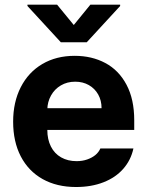

<svg xmlns="http://www.w3.org/2000/svg" viewBox="-20 -770 614 801"><path d="M34.8 -262.4Q34.8 -344 66.7 -406.4Q98.7 -468.9 156.7 -503Q214.8 -537.1 291.6 -537.1Q363.2 -537.1 419.4 -507.1Q475.6 -477.2 507.8 -416.5Q540 -355.8 540 -268.6V-227.9H94V-318.5H403.7Q403.7 -350.8 389.7 -375.7Q375.7 -400.7 350.7 -415Q325.7 -429.2 293.8 -429.2Q260.2 -429.2 233.9 -413.7Q207.6 -398.2 192.8 -371.5Q177.9 -344.8 177.4 -313V-228.1Q177.4 -188.3 192.4 -158.7Q207.3 -129.1 235.1 -113.4Q262.8 -97.7 299.4 -97.7Q323.6 -97.7 343.6 -104.7Q363.6 -111.6 377.7 -123.1Q391.7 -134.6 398.7 -150.6H536.6Q526.2 -102.2 494.4 -65.9Q462.6 -29.5 412 -9.7Q361.4 10.2 297.2 10.2Q217.1 10.2 157.9 -22.9Q98.7 -56.1 66.7 -117.6Q34.8 -179.1 34.8 -262.4ZM287.8 -665.7 356.9 -750.4H481.2V-745L342 -593.8H233.7L94.5 -745V-750.4H218.3Z"/></svg>

Font: WEMIX Pretendard Variable
Style: Regular
Weight: 400
Designer: Base glyphs from Inter by Rasmus Andersson; Hangeul glyphs from Noto Sans CJK(Source Han Sans) by Jang Soo-young and Kan
Foundry: Kil Hyung-jin
Version: Version 1.000;Glyphs 3.2 (3208)